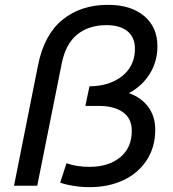

<svg xmlns="http://www.w3.org/2000/svg" viewBox="-20 -768 715 794"><path d="M622 -231Q622 -160 587 -106Q552 -52 490.5 -23Q429 6 350 6Q317 6 283 0.5Q249 -5 229 -13L255 -93Q296 -78 350 -78Q429 -78 477 -117.5Q525 -157 525 -227Q525 -278 488.5 -304Q452 -330 388 -330H333L350 -411Q434 -412 486 -454Q538 -496 538 -567Q538 -613 507.5 -638.5Q477 -664 420 -664Q347 -664 299 -625Q251 -586 235 -504L134 0H38L137 -497Q162 -624 238 -686Q314 -748 427 -748Q521 -748 576 -702Q631 -656 631 -577Q631 -514 599.5 -463Q568 -412 513 -383Q564 -365 593 -326Q622 -287 622 -231Z"/></svg>

Font: Montserrat Alternates Medium
Style: Italic
Weight: 500
Italic angle: -11.3°
Designer: Julieta Ulanovsky
Foundry: Julieta Ulanovsky
Version: Version 7.200